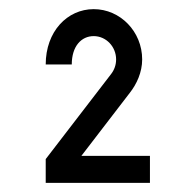

<svg xmlns="http://www.w3.org/2000/svg" viewBox="-20 -820 428 420"><path d="M308 -420V-479H158L264 -617C279 -636 291 -662 291 -690C291 -751 243 -800 185 -800C127 -800 80 -751 80 -679H137C137 -719 158 -741 185 -741C212 -741 234 -718 234 -690C234 -678 230 -667 223 -658L80 -472V-420Z"/></svg>

Font: Gauge
Style: Regular
Weight: 400
Designer: Daniel Pimley
Foundry: Daniel Pimley
Version: Version 1.004;PS 001.001;hotconv 1.0.56